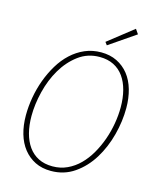

<svg xmlns="http://www.w3.org/2000/svg" viewBox="-125 -930 850 1029"><g transform="rotate(15 300.0 -415.0)"><path d="M256 12Q206 12 168 -7Q130 -26 103.5 -59.5Q77 -93 63.5 -139.5Q50 -186 50 -242Q50 -291 59 -342Q68 -393 85.5 -440.5Q103 -488 128.5 -530.5Q154 -573 188 -604.5Q222 -636 263.5 -654Q305 -672 354 -672Q403 -672 441.5 -653Q480 -634 506.5 -600.5Q533 -567 546.5 -520Q560 -473 560 -418Q560 -344 540 -268Q520 -192 481.5 -129.5Q443 -67 386 -27.5Q329 12 256 12ZM258 -14Q302 -14 339.5 -31.5Q377 -49 407 -79Q437 -109 460 -149Q483 -189 498.5 -233Q514 -277 522 -323.5Q530 -370 530 -414Q530 -465 519 -507.5Q508 -550 486 -581Q464 -612 430.5 -629Q397 -646 352 -646Q286 -646 235 -608Q184 -570 149.5 -511.5Q115 -453 97.5 -382Q80 -311 80 -246Q80 -195 91 -152.5Q102 -110 124 -79Q146 -48 179.5 -31Q213 -14 258 -14ZM372 -716 360 -732 500 -842 518 -816Z"/></g></svg>

Font: Source Code Pro ExtraLight
Style: Italic
Weight: 200
Italic angle: -11°
Monospace: yes
Designer: Paul D. Hunt, Teo Tuominen
Foundry: Adobe Systems Incorporated
Version: Version 1.050;PS 1.000;hotconv 16.6.51;makeotf.lib2.5.65220